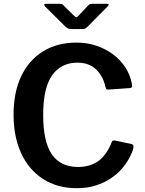

<svg xmlns="http://www.w3.org/2000/svg" viewBox="-20 -975 759 1005"><path d="M381 -752Q436 -752 485 -735.5Q534 -719 573 -689.5Q612 -660 637 -621Q662 -582 670 -537Q673 -523 670.5 -519Q668 -515 660 -514L546 -506Q538 -506 536 -509.5Q534 -513 532 -520Q520 -576 483 -611.5Q446 -647 385 -647Q300 -647 253 -581Q206 -515 206 -373Q206 -233 251.5 -167Q297 -101 388 -101Q450 -101 494 -131.5Q538 -162 566 -234Q569 -242 584 -239L669 -221Q673 -220 676.5 -216Q680 -212 678 -199Q672 -176 657 -148Q642 -120 618 -92Q594 -64 559.5 -41Q525 -18 481 -4Q437 10 382 10Q280 10 205.5 -38Q131 -86 91 -172.5Q51 -259 51 -375Q51 -492 91 -576Q131 -660 205 -706Q279 -752 381 -752ZM442 -947Q446 -952 451.5 -953.5Q457 -955 463 -955H540Q557 -955 542 -940L437 -834Q433 -830 428 -826.5Q423 -823 414 -823H353Q342 -823 335.5 -826.5Q329 -830 323 -835L217 -940Q211 -946 211.5 -950.5Q212 -955 219 -955H291Q299 -955 303 -954Q307 -953 312 -947L365 -895Q376 -884 380 -884.5Q384 -885 393 -895Z"/></svg>

Font: Libre Franklin SemiBold
Style: Regular
Weight: 600
Designer: Pablo Impallari, Rodrigo Fuenzalida, Nhung Nguyen
Foundry: Impallari Type
Version: Version 3.000